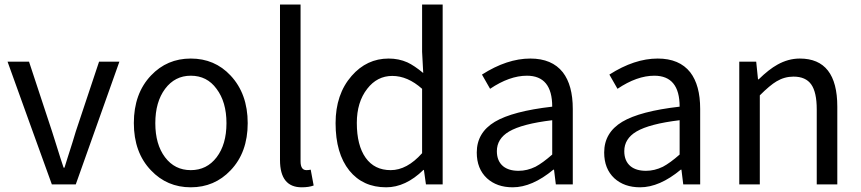

<svg xmlns="http://www.w3.org/2000/svg" viewBox="-20 -797 3723 830"><path d="M204.1 0 108.4 -264.6 12.7 -530.3H105.5L205.1 -228.5Q210.9 -209 223.6 -169.9Q244.1 -103.5 254.9 -72.3H258.8Q263.7 -86.9 272.5 -116.2Q296.9 -191.4 307.6 -228.5L408.2 -530.3H496.1L307.6 0Z M804.7 12.7Q702.1 12.7 632.8 -60.5Q558.6 -137.7 558.6 -265.1Q558.6 -392.6 632.8 -470.7Q702.1 -543.9 804.7 -543.9Q908.2 -543.9 976.6 -470.7Q1050.8 -391.6 1050.8 -264.6Q1050.8 -137.7 976.6 -60.5Q907.2 12.7 804.7 12.7ZM804.7 -61.5Q874 -61.5 916.5 -117.2Q959 -172.9 959 -264.6Q959 -356.4 916 -413.1Q875 -469.7 804.7 -469.7Q736.3 -469.7 693.8 -413.1Q651.4 -356.4 651.4 -264.6Q651.4 -172.9 693.4 -117.2Q735.4 -61.5 804.7 -61.5Z M1284.2 12.7Q1190.4 12.7 1190.4 -105.5V-777.3H1279.3V-438.5V-99.6Q1279.3 -61.5 1304.7 -61.5Q1313.5 -61.5 1323.2 -63.5L1335.9 4.9Q1315.4 12.7 1284.2 12.7Z M1649.4 12.7Q1548.8 12.7 1490.2 -59.6Q1430.7 -133.8 1430.7 -264.6Q1430.7 -389.6 1500 -468.8Q1565.4 -543.9 1660.2 -543.9Q1704.1 -543.9 1741.2 -527.3Q1770.5 -513.7 1809.6 -481.4L1804.7 -573.2V-777.3H1893.6V-388.7V0H1821.3L1812.5 -62.5H1810.5Q1733.4 12.7 1649.4 12.7ZM1668.9 -61.5Q1739.3 -61.5 1804.7 -134.8V-273.4V-413.1Q1742.2 -468.8 1675.8 -468.8Q1610.4 -468.8 1567.4 -413.1Q1522.5 -355.5 1522.5 -265.6Q1522.5 -168.9 1560.5 -115.2Q1598.6 -61.5 1668.9 -61.5Z M2196.3 12.7Q2127.9 12.7 2085 -26.4Q2041 -67.4 2041 -137.7Q2041 -223.6 2119.1 -270.5Q2196.3 -316.4 2367.2 -335.9Q2367.2 -469.7 2257.8 -469.7Q2182.6 -469.7 2098.6 -413.1L2063.5 -474.6Q2171.9 -543.9 2272.5 -543.9Q2366.2 -543.9 2413.1 -484.4Q2456.1 -428.7 2456.1 -326.2V-163.1V0H2382.8L2375 -63.5H2372.1Q2280.3 12.7 2196.3 12.7ZM2221.7 -58.6Q2258.8 -58.6 2294.9 -76.2Q2326.2 -92.8 2367.2 -128.9V-203.1V-277.3Q2237.3 -261.7 2180.7 -228.5Q2127.9 -197.3 2127.9 -143.6Q2127.9 -100.6 2155.3 -78.1Q2179.7 -58.6 2221.7 -58.6Z M2747.1 12.7Q2678.7 12.7 2635.7 -26.4Q2591.8 -67.4 2591.8 -137.7Q2591.8 -223.6 2669.9 -270.5Q2747.1 -316.4 2918 -335.9Q2918 -469.7 2808.6 -469.7Q2733.4 -469.7 2649.4 -413.1L2614.3 -474.6Q2722.7 -543.9 2823.2 -543.9Q2917 -543.9 2963.9 -484.4Q3006.8 -428.7 3006.8 -326.2V-163.1V0H2933.6L2925.8 -63.5H2922.9Q2831.1 12.7 2747.1 12.7ZM2772.5 -58.6Q2809.6 -58.6 2845.7 -76.2Q2877 -92.8 2918 -128.9V-203.1V-277.3Q2788.1 -261.7 2731.4 -228.5Q2678.7 -197.3 2678.7 -143.6Q2678.7 -100.6 2706.1 -78.1Q2730.5 -58.6 2772.5 -58.6Z M3175.8 0V-264.6V-530.3H3249L3256.8 -454.1H3259.8Q3303.7 -497.1 3340.8 -517.6Q3387.7 -543.9 3437.5 -543.9Q3599.6 -543.9 3599.6 -335.9V0H3510.7V-324.2Q3510.7 -398.4 3486.8 -432.1Q3462.9 -465.8 3410.2 -465.8Q3371.1 -465.8 3336.9 -445.3Q3308.6 -428.7 3264.6 -384.8V0Z"/></svg>

Font: Bpmf GenSeki Gothic R
Style: R
Weight: 400
Foundry: But Ko
Version: Version 1.320